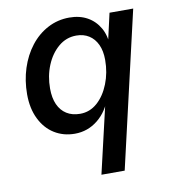

<svg xmlns="http://www.w3.org/2000/svg" viewBox="-81 -581 774 862"><g transform="rotate(-10 306.0 -150.0)"><path d="M312 210 392 -134 398 -129Q378 -66 332 -29Q286 8 227 8Q175 8 134 -17.5Q93 -43 69.5 -91Q46 -139 46 -203Q46 -266 64 -321.5Q82 -377 115 -419.5Q148 -462 193.5 -486Q239 -510 292 -510Q339 -510 374 -490.5Q409 -471 429.5 -435Q450 -399 450 -350L437 -337L474 -500H582L418 210ZM266 -76Q310 -76 344 -106Q378 -136 398 -186.5Q418 -237 418 -295Q418 -336 404.5 -365Q391 -394 366.5 -409.5Q342 -425 309 -425Q263 -425 227.5 -395Q192 -365 172 -316.5Q152 -268 152 -211Q152 -168 165.5 -138Q179 -108 204.5 -92Q230 -76 266 -76Z"/></g></svg>

Font: Kantumruy Pro Medium
Style: Italic
Weight: 500
Italic angle: -13°
Designer: Sovichet Tep
Foundry: Sovichet Tep
Version: Version 1.002